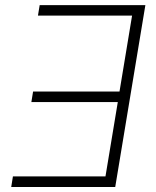

<svg xmlns="http://www.w3.org/2000/svg" viewBox="-20 -748 624 768"><path d="M561.5 -727.5 440.9 0H24.9L31.7 -42.5H401.9L451.2 -339.8H105.5L112.3 -381.8H458L508.3 -685.5H131.8L138.7 -727.5Z"/></svg>

Font: Inter 18pt ExtraLight
Style: Italic
Weight: 250
Italic angle: -9.3988°
Designer: Rasmus Andersson
Foundry: rsms
Version: Version 4.001;git-66647c0bb